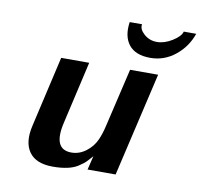

<svg xmlns="http://www.w3.org/2000/svg" viewBox="-81 -809 952 909"><g transform="rotate(10 395.0 -354.5)"><path d="M730 -723.1H790Q767.6 -658.2 714.6 -615.7Q661.6 -573.2 595.2 -573.2Q523.4 -573.2 491.7 -613.5Q460 -653.8 470.2 -723.1H529.8Q524.4 -699.7 550.5 -676.3Q576.7 -652.8 612.8 -652.8Q648.9 -652.8 686.8 -676.5Q724.6 -700.2 730 -723.1ZM229 14.2H230Q148.9 14.2 116 -32.2Q83 -78.6 102.1 -160.2L180.2 -500H314.9L246.1 -200.2Q214.8 -66.9 305.2 -66.9Q343.3 -66.9 375.5 -91.6Q407.7 -116.2 422.9 -150.9Q436 -179.2 445.8 -222.2L511.2 -501H646L529.8 -1H395L411.1 -67.9Q407.2 -63.5 399.4 -54.7Q391.6 -45.9 389.6 -43.9Q387.7 -42 382.8 -36.9Q377.9 -31.7 374.3 -29.3Q370.6 -26.9 364.7 -22.5Q358.9 -18.1 350.1 -12.2Q309.6 14.2 229 14.2Z"/></g></svg>

Font: Perun
Style: Bold Italic
Weight: 700
Italic angle: -12°
Foundry: Copyright (c) Stefan Peev, Context Ltd, 2016
Version: Version 001.000